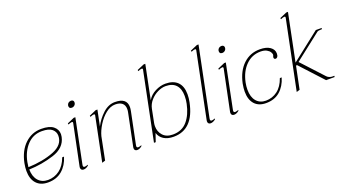

<svg xmlns="http://www.w3.org/2000/svg" viewBox="-57 -1245 3182 1783"><g transform="rotate(-20 1533.5 -353.5)"><path d="M61 -163Q62 -92 97.5 -52Q133 -12 192 -12Q256 -12 307.5 -50Q359 -88 387 -165H405Q381 -85 325.5 -37.5Q270 10 186 10Q112 10 71.5 -34.5Q31 -79 31 -160Q31 -192 39 -235Q63 -351 131.5 -415.5Q200 -480 293 -480Q373 -480 411.5 -449.5Q450 -419 450 -371Q450 -359 447 -345Q426 -243 306.5 -205Q187 -167 61 -163ZM422 -366Q422 -405 391.5 -431.5Q361 -458 291 -458Q205 -458 146.5 -396Q88 -334 68 -235Q62 -201 61 -186Q206 -191 314 -233.5Q422 -276 422 -366Z M603 -599Q606 -614 617 -622.5Q628 -631 643 -631Q655 -631 662 -624.5Q669 -618 669 -607Q669 -589 657 -578Q645 -567 629 -567Q614 -567 607.5 -575.5Q601 -584 603 -599ZM508 -19Q508 -25 509 -28L592 -430V-433Q592 -442 582 -442Q576 -442 565 -438.5Q554 -435 546 -431L544 -443L613 -473H629L541 -40Q539 -30 539 -27Q539 -11 554 -11Q563 -11 587 -19L585 -11Q561 10 536 10Q523 10 515.5 2.5Q508 -5 508 -19Z M1070 -40Q1068 -30 1068 -27Q1068 -11 1084 -11Q1092 -11 1116 -19L1114 -11Q1090 10 1066 10Q1053 10 1045.5 3Q1038 -4 1038 -17Q1038 -24 1039 -28L1104 -345Q1108 -362 1108 -379Q1108 -419 1084 -438.5Q1060 -458 1017 -458Q968 -458 922 -421Q876 -384 842.5 -329.5Q809 -275 796 -225L751 0L719 10L808 -427V-431Q808 -439 800 -439Q787 -439 762 -428L760 -440L829 -470H846L814 -314Q847 -379 902 -429.5Q957 -480 1021 -480Q1138 -480 1138 -389Q1138 -373 1133 -348Z M1279 -81 1251 0H1234L1371 -674V-678Q1371 -686 1362 -686Q1350 -686 1325 -675L1323 -687L1393 -717H1409L1341 -382Q1368 -428 1419 -454Q1470 -480 1520 -480Q1598 -480 1639.5 -438.5Q1681 -397 1681 -318Q1681 -278 1673 -241Q1622 10 1427 10Q1367 10 1329 -14.5Q1291 -39 1279 -81ZM1643 -236Q1651 -272 1651 -312Q1651 -382 1616.5 -420Q1582 -458 1514 -458Q1476 -458 1435 -438Q1394 -418 1363.5 -383Q1333 -348 1324 -304L1298 -173Q1295 -157 1295 -141Q1295 -87 1329 -49.5Q1363 -12 1427 -12Q1517 -12 1569.5 -73.5Q1622 -135 1643 -236Z M1764 -18Q1764 -24 1765 -28L1897 -674V-678Q1897 -686 1888 -686Q1876 -686 1851 -675L1849 -687L1919 -717H1935L1797 -40Q1795 -30 1795 -27Q1795 -11 1810 -11Q1817 -11 1843 -19L1841 -11Q1829 -1 1816 4.5Q1803 10 1792 10Q1779 10 1771.5 3Q1764 -4 1764 -18Z M2090 -599Q2093 -614 2104 -622.5Q2115 -631 2130 -631Q2142 -631 2149 -624.5Q2156 -618 2156 -607Q2156 -589 2144 -578Q2132 -567 2116 -567Q2101 -567 2094.5 -575.5Q2088 -584 2090 -599ZM1995 -19Q1995 -25 1996 -28L2079 -430V-433Q2079 -442 2069 -442Q2063 -442 2052 -438.5Q2041 -435 2033 -431L2031 -443L2100 -473H2116L2028 -40Q2026 -30 2026 -27Q2026 -11 2041 -11Q2050 -11 2074 -19L2072 -11Q2048 10 2023 10Q2010 10 2002.5 2.5Q1995 -5 1995 -19Z M2188 -158Q2188 -190 2196 -235Q2221 -352 2289 -416Q2357 -480 2453 -480Q2518 -480 2554 -454.5Q2590 -429 2590 -390Q2590 -383 2588 -371Q2586 -362 2579.5 -354.5Q2573 -347 2563 -347Q2554 -347 2549.5 -353.5Q2545 -360 2547 -370Q2548 -375 2550 -379Q2552 -383 2553 -387Q2555 -399 2545 -416Q2535 -433 2512 -445.5Q2489 -458 2453 -458Q2367 -458 2306.5 -397.5Q2246 -337 2225 -235Q2218 -200 2218 -166Q2218 -93 2252.5 -52.5Q2287 -12 2346 -12Q2410 -12 2460.5 -50Q2511 -88 2538 -165H2556Q2532 -84 2478 -37Q2424 10 2340 10Q2267 10 2227.5 -34Q2188 -78 2188 -158Z M3062 -470 3060 -458H3050Q3036 -458 3025 -455.5Q3014 -453 3005 -444L2752 -246L2948 -34Q2958 -23 2973 -17.5Q2988 -12 2998 -12H3021L3019 0H2935L2727 -226L2718 -219L2673 0L2641 10L2781 -674V-677Q2781 -686 2772 -686Q2760 -686 2735 -675L2733 -687L2802 -717H2819L2724 -250L3004 -470Z"/></g></svg>

Font: Taviraj Thin
Style: Italic
Weight: 250
Italic angle: -12°
Designer: Katatrad Team
Foundry: CadsonDemak
Version: Version 1.001